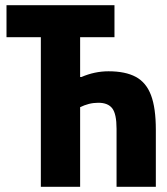

<svg xmlns="http://www.w3.org/2000/svg" viewBox="-20 -718 640 738"><path d="M137 -575H5V-698H420V-575H288V-422H293Q344 -444 397 -444Q462 -444 502 -422.5Q542 -401 560.5 -352Q579 -303 579 -219V0H428V-223Q428 -280 411.5 -301.5Q395 -323 358 -323Q339 -323 321.5 -318.5Q304 -314 288 -306V0H137Z"/></svg>

Font: iA Writer Mono V
Style: Regular
Weight: 400
Designer: Mike Abbink, Paul van der Laan, Pieter van Rosmalen
Foundry: Bold Monday
Version: Version 2.000